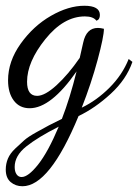

<svg xmlns="http://www.w3.org/2000/svg" viewBox="-40 -367 480 667"><path d="M295 -295Q284 -310 255 -310Q181 -310 117.5 -231Q54 -152 54 -83Q54 -34 89 -34Q116 -34 156.5 -71Q197 -108 237 -166L249 -219Q260 -270 300 -270Q309 -270 321 -267Q321 -240 299 -158.5Q277 -77 244 7Q296 -18 340.5 -62.5Q385 -107 407 -162L420 -152Q399 -91 344.5 -41Q290 9 233 36Q132 280 38 280Q14 280 -3 265.5Q-20 251 -20 222Q-20 202 -12.5 184Q-5 166 13 149Q31 132 44.5 120Q58 108 88 91.5Q118 75 130 68.5Q142 62 175 46Q203 -26 226 -119Q137 9 63 9Q28 9 8 -17.5Q-12 -44 -12 -88Q-12 -154 32 -215.5Q76 -277 137 -312Q198 -347 253 -347Q307 -347 307 -315Q307 -299 295 -295ZM35 248Q58 248 92.5 204.5Q127 161 164 73Q91 110 51 142Q11 174 11 213Q11 229 17.5 238.5Q24 248 35 248Z"/></svg>

Font: Dancing Script
Style: Regular
Weight: 400
Designer: Pablo Impallari
Foundry: Pablo Impallari. www.impallari.com
Version: Version 1.002